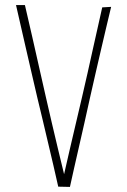

<svg xmlns="http://www.w3.org/2000/svg" viewBox="-20 -729 499 755"><path d="M43 -709H78Q93 -646 106.5 -585.5Q120 -525 133.5 -466Q147 -407 160 -349Q172 -298 183.5 -247Q195 -196 207.5 -145.5Q220 -95 232 -44Q243 -92 254.5 -142Q266 -192 278.5 -244.5Q291 -297 303 -349Q314 -395 324 -440.5Q334 -486 344 -530.5Q354 -575 363.5 -617.5Q373 -660 382 -700L417 -702Q409 -668 399 -626.5Q389 -585 378.5 -539Q368 -493 356.5 -444Q345 -395 334 -345Q323 -295 312 -246Q301 -197 290.5 -151.5Q280 -106 271 -66Q262 -26 255 6L209 5Q200 -36 190 -78.5Q180 -121 169.5 -165.5Q159 -210 148.5 -254.5Q138 -299 127 -344Q115 -394 104 -443Q93 -492 82 -538.5Q71 -585 61.5 -628Q52 -671 43 -709Z"/></svg>

Font: Truculenta Thin
Style: Regular
Weight: 250
Version: Version 1.002